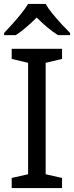

<svg xmlns="http://www.w3.org/2000/svg" viewBox="-20 -964 379 984"><path d="M298 0H40V-52L124 -71V-642L40 -662V-714H298V-662L214 -642V-71L298 -52ZM214 -944Q226 -922 248.5 -894.5Q271 -867 295.5 -840.5Q320 -814 339 -795V-784H277Q251 -800 223 -823.5Q195 -847 168 -874Q141 -847 114 -824Q87 -801 61 -784H1V-795Q20 -815 43.5 -841Q67 -867 89 -894.5Q111 -922 124 -944Z"/></svg>

Font: Noto Sans Khudawadi
Style: Regular
Weight: 400
Designer: Monotype Design Team
Foundry: Monotype Imaging Inc.
Version: Version 2.003; ttfautohint (v1.8.4.7-5d5b)